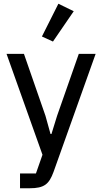

<svg xmlns="http://www.w3.org/2000/svg" viewBox="-20 -806 546 1026"><path d="M374 -746 292 -786 204 -611 263 -584ZM285 -187 255 -90H250L223 -187L108 -518H15L207 21L172 121H87V200H138C217 200 242 178 266 113L491 -518H401Z"/></svg>

Font: IBM Plex Arabic Text
Style: Regular
Weight: 450
Designer: Mike Abbink, Paul van der Laan, Pieter van Rosmalen, Wael Morcos, Khajak Apelian
Foundry: Bold Monday
Version: Version 1.0